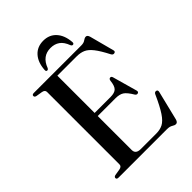

<svg xmlns="http://www.w3.org/2000/svg" viewBox="-255 -991 1122 1122"><g transform="rotate(-45 306.5 -430.0)"><path d="M47 -689Q47 -700 62 -700H455Q475 -700 487 -709Q499 -718 509.5 -718Q521.5 -718 527 -699L567 -548Q571 -534.5 559.5 -531.5Q547 -528 540 -541Q511.5 -596.5 489 -625.2Q466.5 -654 443.5 -664Q420.5 -674 390 -674H230.5V-366H362Q396 -366 410.5 -380.5Q425 -395 429 -434.5Q431 -447 440.5 -448Q450.5 -449.5 454 -436L496.5 -285Q500 -271.5 489.5 -268.5Q479.5 -265.5 472.5 -275.5Q449 -315 430 -327.8Q411 -340.5 377 -340.5H230.5V-59.5Q230.5 -26 272 -26H400Q431 -26 454.8 -38Q478.5 -50 502.5 -86Q526.5 -122 558.5 -193Q564 -204.5 575 -203Q588 -201 584 -185L539.5 -3.5Q534 16.5 520.5 16.5Q510 16.5 497.5 8.2Q485 0 462 0H62Q47 0 47 -11Q47 -20.5 59.5 -23.5L99 -30Q120.5 -34 120.5 -50.5V-649.5Q120.5 -666 99 -670L59.5 -676.5Q47 -679.5 47 -689ZM316.5 -817Q248.5 -817 222 -746Q217.5 -737 211 -737Q200 -737 201.5 -751.5Q205.5 -810 236 -843.5Q266.5 -877 316.5 -877Q366 -877 396.5 -843.5Q427 -810 431.5 -751.5Q432.5 -737 421.5 -737Q415 -737 410.5 -746Q396.5 -784 373 -800.5Q349.5 -817 316.5 -817Z"/></g></svg>

Font: Fraunces 72pt S000
Style: Regular
Weight: 400
Version: Version 1.000; ttfautohint (v1.8.3)